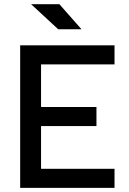

<svg xmlns="http://www.w3.org/2000/svg" viewBox="-20 -914 626 934"><path d="M78.1 0V-693.4H537.1V-600.6H179.7V-393.6H449.2V-300.8H179.7V-92.8H537.1V0ZM263.2 -771.5 131.3 -893.6H269L376.5 -771.5Z"/></svg>

Font: Cascadia Code NF
Style: Regular
Weight: 400
Monospace: yes
Designer: Aaron Bell
Foundry: Saja Typeworks
Version: Version 2404.023; ttfautohint (v1.8.4)